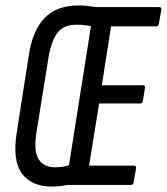

<svg xmlns="http://www.w3.org/2000/svg" viewBox="-20 -681 614 707"><path d="M172 6Q95 6 60 -43Q25 -92 42 -195L86 -477Q100 -570 145 -615.5Q190 -661 269 -661Q285 -661 303 -659Q321 -657 333 -655H566Q576 -655 574 -645L565 -593Q563 -584 555 -584H389L355 -367H505Q516 -367 514 -358L506 -309Q504 -300 496 -300H345L308 -71H472Q483 -71 481 -61L472 -10Q471 0 462 0H230Q218 2 203 4Q188 6 172 6ZM182 -65Q198 -65 211 -67Q224 -69 234 -73L315 -585Q304 -587 290.5 -588.5Q277 -590 261 -590Q215 -590 192.5 -561.5Q170 -533 159 -472L115 -198Q103 -127 121.5 -96Q140 -65 182 -65Z"/></svg>

Font: Sofia Sans Extra Condensed Medium
Style: Italic
Weight: 500
Italic angle: -9°
Version: Version 4.100